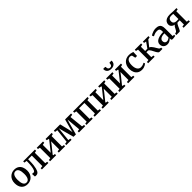

<svg xmlns="http://www.w3.org/2000/svg" viewBox="706 -3187 5578 5578"><g transform="rotate(-45 3495.0 -398.0)"><path d="M30.5 -275.5Q30.5 -347 52.8 -401Q75 -455 112.8 -491.8Q150.5 -528.5 198.2 -547.2Q246 -566 297.5 -566Q383.5 -566 440 -529Q496.5 -492 524.5 -427.5Q552.5 -363 552.5 -279.5Q552.5 -207.5 530.5 -153Q508.5 -98.5 470.5 -62Q432.5 -25.5 384.8 -7.2Q337 11 285.5 11Q221 11 173.2 -10Q125.5 -31 93.8 -69.5Q62 -108 46.2 -160.5Q30.5 -213 30.5 -275.5ZM293 -46.5Q334.5 -46.5 363.2 -71Q392 -95.5 407 -145.2Q422 -195 422 -270Q422 -322.5 415 -366.2Q408 -410 392.8 -442Q377.5 -474 352.8 -491.2Q328 -508.5 292.5 -508.5Q250.5 -508.5 221.2 -484Q192 -459.5 176.5 -410Q161 -360.5 161 -285Q161 -232 168.5 -188.2Q176 -144.5 191.5 -112.8Q207 -81 232 -63.8Q257 -46.5 293 -46.5Z M632.5 6.5Q617.5 6.5 605.5 4.5Q593.5 2.5 585.5 -0.5L579 -112.5Q589.5 -110 607.2 -108.5Q625 -107 642.5 -107Q673.5 -107 694.2 -151Q715 -195 725.8 -280Q736.5 -365 737 -489L656.5 -501V-551.5H1139V-500.5L1072 -488.5V-60L1141 -50.5V0H875V-50.5L952.5 -60V-493H801V-444Q801 -339 792.2 -265Q783.5 -191 770.8 -143Q758 -95 745.5 -68.5Q730 -36 704.5 -14.8Q679 6.5 632.5 6.5Z M1212 0V-50.5L1280 -60V-487.5L1213.5 -501.5V-551.5H1471.5V-501.5L1398 -487.5V-162L1464.5 -245.5L1641.5 -468V-487.5L1575.5 -501.5V-551.5H1825V-501.5L1759.5 -487V-60L1828 -50.5V0H1569V-50.5L1641.5 -60V-390L1571.5 -296.5L1398 -81V-59L1459.5 -50.5V0Z M1877.5 0V-50.5L1950 -60.5L1998 -490L1915.5 -501.5V-551.5H2175.5L2246.5 -259L2270.5 -138.5L2297.5 -259L2378.5 -551.5H2622.5V-501.5L2539 -489.5L2583.5 -60.5L2653.5 -50.5V0H2395.5V-50.5L2465.5 -60.5L2440.5 -347.5L2426 -501L2382 -349L2293.5 -21.5H2195.5L2106 -350.5L2067 -501L2050 -349.5L2020.5 -60.5L2093 -50.5V0Z M2706 0V-50.5L2775 -61V-487.5L2705.5 -501.5V-551.5H3299.5V-501.5L3232 -487.5V-61L3301 -50.5V0H3043.5V-50.5L3113.5 -61V-493.5H2893.5V-61L2962.5 -50.5V0Z M3373.5 0V-50.5L3441.5 -60V-487.5L3375 -501.5V-551.5H3633V-501.5L3559.5 -487.5V-162L3626 -245.5L3803 -468V-487.5L3737 -501.5V-551.5H3986.5V-501.5L3921 -487V-60L3989.5 -50.5V0H3730.5V-50.5L3803 -60V-390L3733 -296.5L3559.5 -81V-59L3621 -50.5V0Z M4060.5 0V-50.5L4128.5 -60V-487.5L4062 -501.5V-551.5H4320V-501.5L4246.5 -487.5V-162L4313 -245.5L4490 -468V-487.5L4424 -501.5V-551.5H4673.5V-501.5L4608 -487V-60L4676.5 -50.5V0H4417.5V-50.5L4490 -60V-390L4420 -296.5L4246.5 -81V-59L4308 -50.5V0ZM4275.5 -807Q4286.5 -807 4289 -795Q4291.5 -783 4291.5 -770.5Q4291.5 -753 4299 -734Q4306.5 -715 4324 -702Q4341.5 -689 4371 -689Q4400 -689 4416.8 -702Q4433.5 -715 4440.5 -734Q4447.5 -753 4447.5 -770.5Q4447.5 -783 4450.2 -795Q4453 -807 4463.5 -807H4540.5Q4541 -803 4541.5 -797.2Q4542 -791.5 4542 -787.5Q4542 -746.5 4523.5 -713Q4505 -679.5 4466.8 -659.8Q4428.5 -640 4370 -640Q4313.5 -640 4275 -659.8Q4236.5 -679.5 4217 -713Q4197.5 -746.5 4197.5 -787.5Q4197.5 -792 4198 -797Q4198.5 -802 4198.5 -807Z M4985 11Q4900 11 4844.2 -25.8Q4788.5 -62.5 4761 -126.2Q4733.5 -190 4733 -270Q4733 -333 4751.5 -386.8Q4770 -440.5 4806 -480.8Q4842 -521 4894 -543.5Q4946 -566 5013 -566Q5050 -566 5079.2 -560Q5108.5 -554 5130.2 -547Q5152 -540 5166.5 -536L5161 -377H5088.5L5065.5 -481.5Q5064 -490 5053.2 -496.5Q5042.5 -503 5027.5 -506.5Q5012.5 -510 4997 -510Q4956.5 -510 4925.8 -487.2Q4895 -464.5 4877.8 -418Q4860.5 -371.5 4860 -299.5Q4859.5 -240.5 4870.8 -196Q4882 -151.5 4902.5 -122.2Q4923 -93 4951.2 -78.2Q4979.5 -63.5 5013 -63.5Q5043 -63.5 5069.2 -69.8Q5095.5 -76 5117 -85.8Q5138.5 -95.5 5153.5 -105.5L5173.5 -62.5Q5158 -46 5129.2 -29Q5100.5 -12 5063.2 -0.5Q5026 11 4985 11Z M5240 0V-50.5L5311 -60V-487.5L5241.5 -501.5V-551.5H5500.5V-501.5L5429 -487.5V-313.5H5521L5644 -487.5L5573 -501.5V-551.5H5802V-501.5L5732 -487L5586 -303.5Q5616.5 -290.5 5641.5 -263.8Q5666.5 -237 5687 -204.5Q5707.5 -172 5725 -140.8Q5742.5 -109.5 5758.2 -87.8Q5774 -66 5789 -62L5827.5 -51.5V0H5705.5Q5685 0 5667 -19Q5649 -38 5632 -67.8Q5615 -97.5 5598.8 -131Q5582.5 -164.5 5565.2 -194.5Q5548 -224.5 5529.2 -243.5Q5510.5 -262.5 5488.5 -262.5H5429V-60L5506.5 -50.5V0Z M6026.5 11Q5982 11 5944.5 -7Q5907 -25 5884 -60.8Q5861 -96.5 5861 -150.5Q5861 -199.5 5887.8 -234.2Q5914.5 -269 5960.5 -290.8Q6006.5 -312.5 6065 -323.2Q6123.5 -334 6187.5 -334.5V-368Q6187.5 -410 6178.5 -434.8Q6169.5 -459.5 6146 -470.5Q6122.5 -481.5 6079 -481.5Q6022 -481.5 5978.8 -464.2Q5935.5 -447 5911 -434.5L5884.5 -489Q5896 -499 5929 -516.8Q5962 -534.5 6009.5 -549Q6057 -563.5 6110 -563.5Q6181.5 -563.5 6223.2 -542.8Q6265 -522 6283.2 -478.5Q6301.5 -435 6301.5 -366.5V-53L6357.5 -52.5V-6Q6346.5 -3.5 6327.2 0Q6308 3.5 6286.5 6.2Q6265 9 6247 9Q6218 9 6206.5 0.2Q6195 -8.5 6195 -38.5V-69.5Q6182.5 -55.5 6158.8 -36.8Q6135 -18 6101.5 -3.5Q6068 11 6026.5 11ZM6078 -62Q6103.5 -62 6134 -76.2Q6164.5 -90.5 6187.5 -111.5V-280.5Q6119 -280.5 6074.5 -264.8Q6030 -249 6008.5 -222.8Q5987 -196.5 5987 -163.5Q5987 -128.5 5999 -106Q6011 -83.5 6031.5 -72.8Q6052 -62 6078 -62Z M6398.5 0 6399.5 -51 6436.5 -62.5Q6458.5 -69.5 6473.8 -89.5Q6489 -109.5 6501.8 -135.5Q6514.5 -161.5 6528.8 -187.2Q6543 -213 6562.5 -231.5Q6582 -250 6611 -254.5L6612 -242Q6564.5 -243 6527.2 -260.5Q6490 -278 6468.5 -308.8Q6447 -339.5 6447 -380.5Q6447 -432 6473 -472.2Q6499 -512.5 6551.2 -535.5Q6603.5 -558.5 6683 -558.5Q6711.5 -558.5 6741.5 -556.8Q6771.5 -555 6798.5 -553.2Q6825.5 -551.5 6844 -551.5H6953.5V-500.5L6885.5 -489V-59L6954.5 -50V0H6696.5V-50L6769.5 -59V-233H6680Q6661 -221 6644.8 -194.8Q6628.5 -168.5 6614.2 -136.5Q6600 -104.5 6586.8 -74.5Q6573.5 -44.5 6559.8 -23.8Q6546 -3 6531 0ZM6692 -283Q6704.5 -283 6719.2 -283.5Q6734 -284 6747.8 -284.5Q6761.5 -285 6769.5 -285.5V-497.5Q6760.5 -498.5 6745.8 -500Q6731 -501.5 6715 -502Q6699 -502.5 6686 -502.5Q6648 -502.5 6622 -490Q6596 -477.5 6582.5 -451.8Q6569 -426 6569 -387Q6569 -349 6585.2 -326.2Q6601.5 -303.5 6629.8 -293.2Q6658 -283 6692 -283Z"/></g></svg>

Font: Merriweather 28pt SemiBold
Style: Regular
Weight: 600
Version: Version 2.100